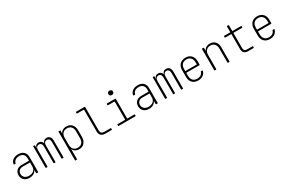

<svg xmlns="http://www.w3.org/2000/svg" viewBox="179 -2379 6243 4173"><g transform="rotate(-30 3300.0 -292.5)"><path d="M266 10Q181 10 132.5 -37.5Q84 -85 84 -159Q84 -230 130.5 -275Q177 -320 253 -320H440V-375Q440 -443 404.5 -479Q369 -515 304 -515Q245 -515 207.5 -489.5Q170 -464 162 -421Q160 -410 150 -410H124Q110 -410 112 -423Q120 -485 171.5 -522.5Q223 -560 305 -560Q394 -560 442 -512Q490 -464 490 -375V-12Q490 0 478 0H452Q440 0 440 -12V-91Q423 -45 376.5 -17.5Q330 10 266 10ZM280 -35Q354 -35 397 -73Q440 -111 440 -177V-276H252Q200 -276 167 -244Q134 -212 134 -163Q134 -106 173.5 -70.5Q213 -35 280 -35Z M687 0Q675 0 675 -12V-538Q675 -550 687 -550H707Q719 -550 719 -538V-475H722Q726 -515 751 -537.5Q776 -560 816 -560Q854 -560 881 -538.5Q908 -517 918 -480Q924 -517 949.5 -538.5Q975 -560 1016 -560Q1066 -560 1095.5 -525Q1125 -490 1125 -431V-12Q1125 0 1113 0H1088Q1076 0 1076 -12V-425Q1076 -468 1056 -493Q1036 -518 1001 -518Q966 -518 945 -493Q924 -468 924 -425V-12Q924 0 912 0H888Q876 0 876 -12V-425Q876 -468 856 -493Q836 -518 801 -518Q766 -518 745 -493Q724 -468 724 -425V-12Q724 0 712 0Z M1310 180V-550H1360V-467Q1376 -510 1416 -535Q1456 -560 1513 -560Q1596 -560 1645.5 -505.5Q1695 -451 1695 -361V-190Q1695 -130 1672 -85Q1649 -40 1608.5 -15Q1568 10 1513 10Q1457 10 1416.5 -15Q1376 -40 1360 -83V180ZM1503 -33Q1570 -33 1607.5 -74.5Q1645 -116 1645 -190V-361Q1645 -435 1607.5 -476Q1570 -517 1503 -517Q1436 -517 1398 -476Q1360 -435 1360 -361V-190Q1360 -116 1398 -74.5Q1436 -33 1503 -33Z M2170 0Q2103 0 2066.5 -35Q2030 -70 2030 -135V-673Q2030 -685 2018 -685H1862Q1850 -685 1850 -697V-718Q1850 -730 1862 -730H2068Q2080 -730 2080 -718V-135Q2080 -45 2170 -45H2328Q2340 -45 2340 -33V-12Q2340 0 2328 0Z M2507 0Q2495 0 2495 -12V-33Q2495 -45 2507 -45H2684Q2696 -45 2696 -57V-493Q2696 -505 2684 -505H2532Q2520 -505 2520 -517V-538Q2520 -550 2532 -550H2734Q2746 -550 2746 -538V-57Q2746 -45 2758 -45H2923Q2935 -45 2935 -33V-12Q2935 0 2923 0ZM2715 -655Q2689 -655 2673 -670Q2657 -685 2657 -710Q2657 -735 2673 -750Q2689 -765 2715 -765Q2741 -765 2757 -750Q2773 -735 2773 -710Q2773 -685 2757 -670Q2741 -655 2715 -655Z M3266 10Q3181 10 3132.5 -37.5Q3084 -85 3084 -159Q3084 -230 3130.5 -275Q3177 -320 3253 -320H3440V-375Q3440 -443 3404.5 -479Q3369 -515 3304 -515Q3245 -515 3207.5 -489.5Q3170 -464 3162 -421Q3160 -410 3150 -410H3124Q3110 -410 3112 -423Q3120 -485 3171.5 -522.5Q3223 -560 3305 -560Q3394 -560 3442 -512Q3490 -464 3490 -375V-12Q3490 0 3478 0H3452Q3440 0 3440 -12V-91Q3423 -45 3376.5 -17.5Q3330 10 3266 10ZM3280 -35Q3354 -35 3397 -73Q3440 -111 3440 -177V-276H3252Q3200 -276 3167 -244Q3134 -212 3134 -163Q3134 -106 3173.5 -70.5Q3213 -35 3280 -35Z M3687 0Q3675 0 3675 -12V-538Q3675 -550 3687 -550H3707Q3719 -550 3719 -538V-475H3722Q3726 -515 3751 -537.5Q3776 -560 3816 -560Q3854 -560 3881 -538.5Q3908 -517 3918 -480Q3924 -517 3949.5 -538.5Q3975 -560 4016 -560Q4066 -560 4095.5 -525Q4125 -490 4125 -431V-12Q4125 0 4113 0H4088Q4076 0 4076 -12V-425Q4076 -468 4056 -493Q4036 -518 4001 -518Q3966 -518 3945 -493Q3924 -468 3924 -425V-12Q3924 0 3912 0H3888Q3876 0 3876 -12V-425Q3876 -468 3856 -493Q3836 -518 3801 -518Q3766 -518 3745 -493Q3724 -468 3724 -425V-12Q3724 0 3712 0Z M4501 10Q4409 10 4357 -44.5Q4305 -99 4305 -190V-360Q4305 -451 4357.5 -505.5Q4410 -560 4501 -560Q4592 -560 4643.5 -505.5Q4695 -451 4695 -360V-277Q4695 -265 4683 -265H4355V-190Q4355 -118 4393 -76Q4431 -34 4501 -34Q4554 -34 4591 -58Q4628 -82 4639 -124Q4642 -135 4652 -135H4678Q4691 -135 4689 -123Q4674 -62 4624.5 -26Q4575 10 4501 10ZM4355 -308H4645V-360Q4645 -432 4607.5 -474Q4570 -516 4501 -516Q4431 -516 4393 -474.5Q4355 -433 4355 -360Z M4922 0Q4910 0 4910 -12V-538Q4910 -550 4922 -550H4948Q4960 -550 4960 -538V-460Q4975 -507 5014.5 -533.5Q5054 -560 5113 -560Q5194 -560 5243 -508Q5292 -456 5292 -367V-12Q5292 0 5280 0H5254Q5242 0 5242 -12V-360Q5242 -434 5205 -475.5Q5168 -517 5103 -517Q5037 -517 4998.5 -475Q4960 -433 4960 -360V-12Q4960 0 4948 0Z M5755 0Q5692 0 5658.5 -32Q5625 -64 5625 -125V-505H5474Q5462 -505 5462 -517V-538Q5462 -550 5474 -550H5625V-693Q5625 -705 5637 -705H5663Q5675 -705 5675 -693V-550H5893Q5905 -550 5905 -538V-517Q5905 -505 5893 -505H5675V-125Q5675 -45 5755 -45H5888Q5900 -45 5900 -33V-12Q5900 0 5888 0Z M6301 10Q6209 10 6157 -44.5Q6105 -99 6105 -190V-360Q6105 -451 6157.5 -505.5Q6210 -560 6301 -560Q6392 -560 6443.5 -505.5Q6495 -451 6495 -360V-277Q6495 -265 6483 -265H6155V-190Q6155 -118 6193 -76Q6231 -34 6301 -34Q6354 -34 6391 -58Q6428 -82 6439 -124Q6442 -135 6452 -135H6478Q6491 -135 6489 -123Q6474 -62 6424.5 -26Q6375 10 6301 10ZM6155 -308H6445V-360Q6445 -432 6407.5 -474Q6370 -516 6301 -516Q6231 -516 6193 -474.5Q6155 -433 6155 -360Z"/></g></svg>

Font: Pitagon Sans Mono Thin
Style: Regular
Weight: 100
Monospace: yes
Designer: Travis Tran
Foundry: Pitagon
Version: Version 1.001; ttfautohint (v1.8.4.7-5d5b);gftools[0.9.26]